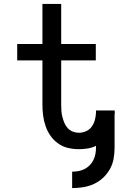

<svg xmlns="http://www.w3.org/2000/svg" viewBox="-20 -755 640 982"><path d="M349 207V123Q365 123 381.5 120Q398 117 412.5 109.5Q427 102 438.5 90.5Q450 79 457.5 64Q465 49 468 32.5Q471 16 471 0V-9Q450 1 427.5 4.5Q405 8 383 8Q355 8 327.5 1.5Q300 -5 277 -21.5Q254 -38 238 -61Q222 -84 213 -110.5Q204 -137 200.5 -164.5Q197 -192 197 -220V-446H68V-530H197V-735H293V-530H470V-446H293V-220Q293 -204 294 -188.5Q295 -173 299 -157.5Q303 -142 309 -127Q315 -112 326 -100Q337 -88 352 -82Q367 -76 383 -76Q402 -76 419.5 -83.5Q437 -91 448.5 -106.5Q460 -122 465 -140.5Q470 -159 471 -178V-190H566Q567 -187 567 -184.5Q567 -182 567 -179Q567 -177 567 -174Q567 -171 566 -169V0Q566 29 561 57Q556 85 542 110Q528 135 507 154.5Q486 174 460 186Q434 198 405.5 202.5Q377 207 349 207Z"/></svg>

Font: Iosevka Curly Medium Extended
Style: Regular
Weight: 500
Width: 7
Monospace: yes
Designer: Belleve Invis
Foundry: Belleve Invis
Version: Version 11.1.0; ttfautohint (v1.8.3)